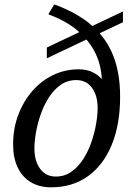

<svg xmlns="http://www.w3.org/2000/svg" viewBox="-20 -788 561 820"><path d="M198 12Q148 12 111.5 -10Q75 -32 55.5 -73Q36 -114 36 -170Q36 -238 57.5 -296Q79 -354 117.5 -398.5Q156 -443 207 -467.5Q258 -492 317 -492Q351 -492 378 -478.5Q405 -465 421 -441.5Q437 -418 437 -389L415 -436Q415 -503 388.5 -558.5Q362 -614 311.5 -657Q261 -700 188 -726V-730L211 -768H215Q312 -732 373 -678.5Q434 -625 463.5 -550.5Q493 -476 493 -375Q493 -256 457 -169Q421 -82 355 -35Q289 12 198 12ZM218 -34Q256 -34 285 -54.5Q314 -75 335.5 -108.5Q357 -142 370.5 -181.5Q384 -221 390.5 -259Q397 -297 397 -325Q397 -381 372.5 -413.5Q348 -446 306 -446Q268 -446 239 -425.5Q210 -405 188.5 -371.5Q167 -338 153.5 -298.5Q140 -259 133.5 -221.5Q127 -184 127 -155Q127 -100 151.5 -67Q176 -34 218 -34ZM180 -539V-585L505 -739V-693Z"/></svg>

Font: Platypi Light Light
Style: Italic
Weight: 300
Italic angle: -13°
Version: Version 1.200